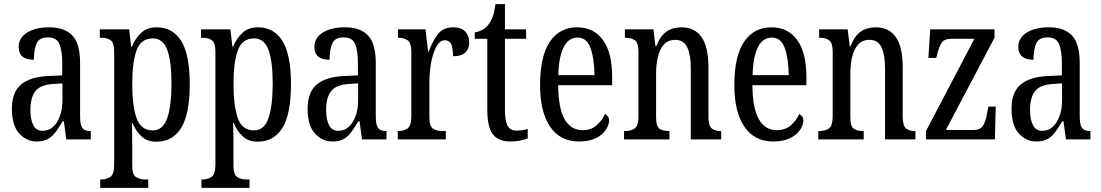

<svg xmlns="http://www.w3.org/2000/svg" viewBox="-20 -679 5362 935"><path d="M159 10Q109 10 73.5 -29Q38 -68 38 -150Q38 -230 82.5 -267.5Q127 -305 218 -309L283 -312V-373Q283 -429 270 -463Q257 -497 213 -497Q171 -497 158 -467Q145 -437 145 -388Q71 -388 71 -450Q71 -495 112 -520.5Q153 -546 220 -546Q294 -546 332 -506.5Q370 -467 370 -372V-113Q370 -71 381 -56Q392 -41 419 -41H422V0H303L291 -88H285Q268 -60 252 -37.5Q236 -15 214.5 -2.5Q193 10 159 10ZM187 -42Q231 -42 257.5 -84.5Q284 -127 284 -191V-273L238 -270Q176 -266 152 -234.5Q128 -203 128 -144Q128 -98 142 -70Q156 -42 187 -42Z M468 236V195H474Q498 195 517 182.5Q536 170 536 123V-427Q536 -471 519 -483Q502 -495 476 -495H466V-536H609L619 -451H622Q639 -493 668 -519.5Q697 -546 743 -546Q821 -546 862.5 -479.5Q904 -413 904 -269Q904 -124 862.5 -56.5Q821 11 741 11Q698 11 670 -14Q642 -39 625 -81H622Q623 -59 623.5 -30.5Q624 -2 624 33V128Q624 172 643 183.5Q662 195 685 195H702V236ZM724 -44Q774 -44 794.5 -104Q815 -164 815 -273Q815 -380 794.5 -436Q774 -492 724 -492Q666 -492 645 -433.5Q624 -375 624 -272Q624 -164 645 -104Q666 -44 724 -44Z M961 236V195H967Q991 195 1010 182.5Q1029 170 1029 123V-427Q1029 -471 1012 -483Q995 -495 969 -495H959V-536H1102L1112 -451H1115Q1132 -493 1161 -519.5Q1190 -546 1236 -546Q1314 -546 1355.5 -479.5Q1397 -413 1397 -269Q1397 -124 1355.5 -56.5Q1314 11 1234 11Q1191 11 1163 -14Q1135 -39 1118 -81H1115Q1116 -59 1116.5 -30.5Q1117 -2 1117 33V128Q1117 172 1136 183.5Q1155 195 1178 195H1195V236ZM1217 -44Q1267 -44 1287.5 -104Q1308 -164 1308 -273Q1308 -380 1287.5 -436Q1267 -492 1217 -492Q1159 -492 1138 -433.5Q1117 -375 1117 -272Q1117 -164 1138 -104Q1159 -44 1217 -44Z M1599 10Q1549 10 1513.5 -29Q1478 -68 1478 -150Q1478 -230 1522.5 -267.5Q1567 -305 1658 -309L1723 -312V-373Q1723 -429 1710 -463Q1697 -497 1653 -497Q1611 -497 1598 -467Q1585 -437 1585 -388Q1511 -388 1511 -450Q1511 -495 1552 -520.5Q1593 -546 1660 -546Q1734 -546 1772 -506.5Q1810 -467 1810 -372V-113Q1810 -71 1821 -56Q1832 -41 1859 -41H1862V0H1743L1731 -88H1725Q1708 -60 1692 -37.5Q1676 -15 1654.5 -2.5Q1633 10 1599 10ZM1627 -42Q1671 -42 1697.5 -84.5Q1724 -127 1724 -191V-273L1678 -270Q1616 -266 1592 -234.5Q1568 -203 1568 -144Q1568 -98 1582 -70Q1596 -42 1627 -42Z M1917 0V-41H1920Q1946 -41 1964.5 -53.5Q1983 -66 1983 -113V-427Q1983 -471 1965 -483Q1947 -495 1921 -495H1918V-536H2052L2065 -428H2068Q2085 -476 2111 -511Q2137 -546 2186 -546Q2226 -546 2245.5 -525.5Q2265 -505 2265 -471Q2265 -441 2246 -423Q2227 -405 2186 -405Q2186 -446 2177 -464.5Q2168 -483 2145 -483Q2127 -483 2113 -464Q2099 -445 2089.5 -414.5Q2080 -384 2075.5 -347.5Q2071 -311 2071 -276V-108Q2071 -64 2089 -52.5Q2107 -41 2132 -41H2151V0Z M2464 10Q2408 10 2380.5 -24.5Q2353 -59 2353 -145V-490H2292V-521Q2336 -529 2359 -560Q2371 -575 2379 -596Q2387 -617 2393 -659H2439V-536H2542V-490H2439V-144Q2439 -90 2452 -66.5Q2465 -43 2494 -43Q2511 -43 2524 -45Q2537 -47 2550 -51V-5Q2537 0 2515 5Q2493 10 2464 10Z M2799 10Q2708 10 2659 -62Q2610 -134 2610 -264Q2610 -405 2657.5 -475.5Q2705 -546 2791 -546Q2871 -546 2916 -484.5Q2961 -423 2961 -304V-264H2698Q2699 -152 2729.5 -98.5Q2760 -45 2817 -45Q2858 -45 2885 -68.5Q2912 -92 2926 -124Q2934 -120 2940 -112.5Q2946 -105 2946 -91Q2946 -71 2930.5 -47Q2915 -23 2882.5 -6.5Q2850 10 2799 10ZM2875 -313Q2874 -395 2855.5 -445.5Q2837 -496 2793 -496Q2748 -496 2724.5 -448.5Q2701 -401 2699 -313Z M3019 0V-41H3026Q3053 -41 3071 -53.5Q3089 -66 3089 -113V-427Q3089 -471 3071.5 -483Q3054 -495 3028 -495H3023V-536H3162L3172 -454H3176Q3196 -505 3226 -525.5Q3256 -546 3299 -546Q3362 -546 3396 -499Q3430 -452 3430 -349V-113Q3430 -66 3446 -53.5Q3462 -41 3488 -41H3492V0H3344V-347Q3344 -411 3327 -448Q3310 -485 3268 -485Q3233 -485 3212.5 -461.5Q3192 -438 3183.5 -400.5Q3175 -363 3175 -321V-108Q3175 -63 3192 -52Q3209 -41 3235 -41H3240V0Z M3745 10Q3654 10 3605 -62Q3556 -134 3556 -264Q3556 -405 3603.5 -475.5Q3651 -546 3737 -546Q3817 -546 3862 -484.5Q3907 -423 3907 -304V-264H3644Q3645 -152 3675.5 -98.5Q3706 -45 3763 -45Q3804 -45 3831 -68.5Q3858 -92 3872 -124Q3880 -120 3886 -112.5Q3892 -105 3892 -91Q3892 -71 3876.5 -47Q3861 -23 3828.5 -6.5Q3796 10 3745 10ZM3821 -313Q3820 -395 3801.5 -445.5Q3783 -496 3739 -496Q3694 -496 3670.5 -448.5Q3647 -401 3645 -313Z M3965 0V-41H3972Q3999 -41 4017 -53.5Q4035 -66 4035 -113V-427Q4035 -471 4017.5 -483Q4000 -495 3974 -495H3969V-536H4108L4118 -454H4122Q4142 -505 4172 -525.5Q4202 -546 4245 -546Q4308 -546 4342 -499Q4376 -452 4376 -349V-113Q4376 -66 4392 -53.5Q4408 -41 4434 -41H4438V0H4290V-347Q4290 -411 4273 -448Q4256 -485 4214 -485Q4179 -485 4158.5 -461.5Q4138 -438 4129.5 -400.5Q4121 -363 4121 -321V-108Q4121 -63 4138 -52Q4155 -41 4181 -41H4186V0Z M4489 0V-40L4725 -490H4612Q4578 -490 4565 -470Q4552 -450 4543 -411L4539 -397H4501L4510 -536H4823V-495L4586 -46H4722Q4754 -46 4767.5 -67.5Q4781 -89 4788 -132L4793 -160H4829L4825 0Z M5027 10Q4977 10 4941.5 -29Q4906 -68 4906 -150Q4906 -230 4950.5 -267.5Q4995 -305 5086 -309L5151 -312V-373Q5151 -429 5138 -463Q5125 -497 5081 -497Q5039 -497 5026 -467Q5013 -437 5013 -388Q4939 -388 4939 -450Q4939 -495 4980 -520.5Q5021 -546 5088 -546Q5162 -546 5200 -506.5Q5238 -467 5238 -372V-113Q5238 -71 5249 -56Q5260 -41 5287 -41H5290V0H5171L5159 -88H5153Q5136 -60 5120 -37.5Q5104 -15 5082.5 -2.5Q5061 10 5027 10ZM5055 -42Q5099 -42 5125.5 -84.5Q5152 -127 5152 -191V-273L5106 -270Q5044 -266 5020 -234.5Q4996 -203 4996 -144Q4996 -98 5010 -70Q5024 -42 5055 -42Z"/></svg>

Font: Noto Serif Myanmar ExtraCondensed
Style: Regular
Weight: 400
Width: 2
Designer: Ben Mitchell and the Monotype Design Team
Foundry: Monotype Imaging Inc.
Version: Version 2.106; ttfautohint (v1.8.4.7-5d5b)